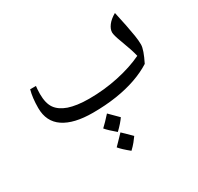

<svg xmlns="http://www.w3.org/2000/svg" viewBox="-148 -582 1068 1038"><g transform="rotate(-30 386.0 -63.0)"><path d="M314 0Q196 0 133 -42.5Q70 -85 70 -170Q70 -234 83 -280H119Q118 -276 117 -259.5Q116 -243 116 -231Q116 -173 138 -141.5Q160 -110 208 -93Q232 -85 263.5 -80.5Q295 -76 335 -76Q428 -76 517 -95Q606 -114 675 -147Q670 -168 661 -195.5Q652 -223 639 -257Q629 -283 624.5 -299.5Q620 -316 620 -324Q620 -345 637 -367.5Q654 -390 686 -408Q697 -359 705 -318.5Q713 -278 718 -246.5Q723 -215 723 -191Q723 -174 714 -148.5Q705 -123 688 -89Q644 -61 587 -41Q530 -21 461.5 -10.5Q393 0 314 0ZM378 157Q358 140 343 126Q328 112 319 101Q331 90 345.5 75Q360 60 377 41Q389 54 432 96Q423 109 409.5 124.5Q396 140 378 157ZM391 282Q370 265 355 251Q340 237 331 226Q339 218 353.5 203Q368 188 389 166Q397 173 410.5 186.5Q424 200 444 220Q435 233 422 249Q409 265 391 282Z"/></g></svg>

Font: Noto Naskh Arabic
Style: Regular
Weight: 400
Designer: Monotype Design Team, David Williams, Mohamad Dakak and Nizar Qandah
Foundry: Monotype Imaging Inc.
Version: Version 2.013